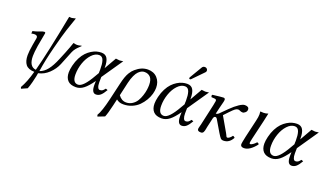

<svg xmlns="http://www.w3.org/2000/svg" viewBox="-81 -1287 3623 2112"><g transform="rotate(20 1730.5 -231.5)"><path d="M299.8 -17.1Q356.4 -226.1 445.8 -689.9L475.1 -688L521 -698.2L467.8 -542Q445.3 -475.1 403.3 -311.5Q361.3 -147.9 341.8 -17.1Q391.6 -33.2 430.7 -83Q468.8 -131.3 504.9 -219.2L540 -304.2Q570.3 -379.4 588.9 -436Q594.7 -433.6 609.9 -431.4Q625 -429.2 631.8 -429.2Q651.9 -429.2 681.2 -438L686 -436L667 -417Q652.8 -403.8 647 -397.7Q641.1 -391.6 631.6 -380.1Q622.1 -368.7 615.5 -357.2Q608.9 -345.7 603 -332L538.1 -170.9Q511.7 -106.9 457.8 -55.4Q403.8 -3.9 335.9 9.8Q334.5 21.5 329.6 46.9Q324.7 72.3 312.3 121.3Q299.8 170.4 286.1 204.1L217.8 234.9L210.9 216.8Q257.3 137.7 292 9.8Q220.2 8.3 190.2 -30Q160.2 -68.4 160.2 -138.2Q160.2 -184.6 173.8 -263.2L188 -344.2Q189 -347.2 189 -353Q189 -379.9 151.9 -379.9Q137.2 -379.9 117.2 -375L119.1 -404.8Q158.2 -412.6 194.1 -427.2Q230 -441.9 244.1 -441.9Q260.3 -441.9 258.8 -429.2L230 -271Q217.8 -190.9 217.8 -148.9Q217.8 -26.4 299.8 -17.1Z M1003.9 -189 1002.9 -130.9V-127.9Q1002.9 -90.3 1012 -69.6Q1021 -48.8 1036.1 -48.8Q1054.2 -48.8 1066.2 -56.4Q1078.1 -64 1095.2 -85.9L1118.2 -77.1Q1090.8 -29.3 1066.9 -8.5Q1043 12.2 1013.2 12.2Q961.9 12.2 961.9 -81.1V-88.9L962.9 -127.9Q910.6 -53.2 867.9 -20.5Q825.2 12.2 777.8 12.2Q712.4 12.2 681.2 -21.2Q649.9 -54.7 649.9 -115.2Q649.9 -148.4 661.1 -195.8Q673.8 -249 696.3 -292Q718.8 -335 744.9 -362.3Q771 -389.6 801.5 -408.2Q832 -426.8 860.1 -434.3Q888.2 -441.9 915 -441.9Q963.9 -441.9 984.4 -406.5Q1004.9 -371.1 1004.9 -301.8V-293V-292L1085.9 -434.1Q1092.8 -434.1 1107.9 -431.6Q1123 -429.2 1129.9 -429.2Q1137.2 -429.2 1151.6 -431.6Q1166 -434.1 1171.9 -434.1ZM900.9 -408.2Q855 -408.2 814.2 -364.5Q773.4 -320.8 750.2 -253.9Q727.1 -187 727.1 -118.2Q727.1 -22 791 -22Q851.6 -22 939.9 -179.2L963.9 -220.2V-241.2Q963.9 -244.6 964.4 -250.7Q964.8 -256.8 964.8 -259.8Q964.8 -294.9 962.2 -319.8Q959.5 -344.7 952.9 -365.7Q946.3 -386.7 933.3 -397.5Q920.4 -408.2 900.9 -408.2Z M1611.8 -283.2Q1611.8 -249 1601.1 -210.2Q1590.3 -171.4 1567.1 -132.1Q1543.9 -92.8 1512 -60.8Q1480 -28.8 1433.6 -8.8Q1387.2 11.2 1334 11.2Q1305.7 11.2 1287.4 4.6Q1269 -2 1251 -16.1L1233.9 58.1Q1210 162.1 1191.9 204.1L1112.8 234.9L1106 216.8Q1141.1 160.2 1176.8 6.8L1221.2 -184.1Q1232.9 -235.4 1244.6 -268.6Q1257.3 -304.2 1271 -326.2Q1284.7 -348.1 1293.9 -358.9Q1303.2 -369.6 1317.9 -382.8Q1385.3 -441.9 1460 -441.9Q1529.3 -441.9 1570.6 -397Q1611.8 -352.1 1611.8 -283.2ZM1355 -19Q1394.5 -19 1426.3 -39.8Q1458 -60.5 1476.6 -91.1Q1495.1 -121.6 1507.6 -159.7Q1520 -197.8 1524.4 -229Q1528.8 -260.3 1528.8 -286.1Q1528.8 -347.2 1503.2 -375.5Q1477.5 -403.8 1433.1 -403.8Q1416 -403.8 1399.7 -396.5Q1383.3 -389.2 1364.7 -371.1Q1346.2 -353 1329.1 -316.4Q1312 -279.8 1299.8 -228L1264.2 -70.8Q1300.8 -19 1355 -19Z M2007.8 -189 2006.8 -130.9V-127.9Q2006.8 -90.3 2015.9 -69.6Q2024.9 -48.8 2040 -48.8Q2058.1 -48.8 2070.1 -56.4Q2082 -64 2099.1 -85.9L2122.1 -77.1Q2094.7 -29.3 2070.8 -8.5Q2046.9 12.2 2017.1 12.2Q1965.8 12.2 1965.8 -81.1V-88.9L1966.8 -127.9Q1914.6 -53.2 1871.8 -20.5Q1829.1 12.2 1781.7 12.2Q1716.3 12.2 1685.1 -21.2Q1653.8 -54.7 1653.8 -115.2Q1653.8 -148.4 1665 -195.8Q1677.7 -249 1700.2 -292Q1722.7 -335 1748.8 -362.3Q1774.9 -389.6 1805.4 -408.2Q1835.9 -426.8 1864 -434.3Q1892.1 -441.9 1918.9 -441.9Q1967.8 -441.9 1988.3 -406.5Q2008.8 -371.1 2008.8 -301.8V-293V-292L2089.8 -434.1Q2096.7 -434.1 2111.8 -431.6Q2127 -429.2 2133.8 -429.2Q2141.1 -429.2 2155.5 -431.6Q2169.9 -434.1 2175.8 -434.1ZM1904.8 -408.2Q1858.9 -408.2 1818.1 -364.5Q1777.3 -320.8 1754.2 -253.9Q1731 -187 1731 -118.2Q1731 -22 1794.9 -22Q1855.5 -22 1943.8 -179.2L1967.8 -220.2V-241.2Q1967.8 -244.6 1968.3 -250.7Q1968.8 -256.8 1968.8 -259.8Q1968.8 -294.9 1966.1 -319.8Q1963.4 -344.7 1956.8 -365.7Q1950.2 -386.7 1937.3 -397.5Q1924.3 -408.2 1904.8 -408.2ZM2039.1 -682.1Q2052.7 -682.1 2062.3 -672.9Q2071.8 -663.6 2071.8 -650.9Q2071.8 -646 2070.8 -644Q2068.8 -634.8 2062 -628.9L1942.9 -506.8Q1935.1 -499 1929.7 -499Q1924.3 -499 1920.7 -502.2Q1917 -505.4 1917 -509.8Q1917 -512.2 1918 -513.2Q1918 -516.1 1921.9 -522L2006.8 -665Q2017.1 -682.1 2039.1 -682.1Z M2268.6 -321.8Q2277.8 -365.7 2277.8 -372.1Q2277.8 -379.9 2273.2 -385.7Q2268.6 -391.6 2259.8 -392.1L2219.7 -395Q2209 -411.6 2218.8 -422.9Q2324.2 -436 2344.7 -436Q2365.2 -436 2365.2 -415Q2365.2 -407.7 2361.8 -393.3Q2358.4 -378.9 2352.5 -356.7Q2346.7 -334.5 2343.3 -320.3L2324.7 -241.2Q2338.9 -241.2 2349.6 -248.8Q2360.4 -256.3 2374 -271.5L2439.9 -336.9Q2488.8 -384.8 2529.8 -411.9Q2570.8 -439 2594.7 -439Q2644 -439 2644 -403.8Q2644 -382.8 2627.4 -368.4Q2610.8 -354 2597.7 -354Q2579.6 -354 2566.7 -361.1Q2553.7 -368.2 2542 -368.2Q2526.4 -368.2 2508.3 -355.5Q2491.7 -343.8 2456.1 -306.2L2404.8 -252L2503.9 -80.1Q2509.8 -70.3 2514.6 -59.6L2521 -45.4Q2522.9 -41.5 2526.1 -38.8Q2529.3 -36.1 2534.7 -36.1Q2543.9 -36.1 2559.3 -47.4Q2574.7 -58.6 2585.9 -76.2Q2598.6 -76.2 2610.8 -62Q2573.2 9.8 2504.9 9.8Q2483.4 9.8 2471.4 -2.7Q2459.5 -15.1 2434.6 -56.6Q2431.6 -62 2429.7 -64.9L2354 -192.9Q2352.5 -196.8 2346.7 -200.9Q2340.8 -205.1 2334.5 -205.1Q2329.6 -205.1 2326.2 -203.4Q2322.8 -201.7 2321.3 -200Q2319.8 -198.2 2317.1 -193.6Q2314.5 -189 2313 -187L2286.6 -71.8Q2285.2 -64.9 2282.5 -49.8Q2279.8 -34.7 2277.6 -26.6Q2275.4 -18.6 2271 -8.8Q2266.6 1 2259 5.4Q2251.5 9.8 2240.7 9.8Q2218.3 9.8 2209.2 2.9Q2200.2 -3.9 2200.2 -17.1Q2200.2 -21.5 2202.1 -30Q2204.1 -38.6 2207.5 -52.2L2212.9 -71.8Z M2860.8 -100.1Q2877.9 -100.1 2883.8 -83Q2811.5 9.8 2744.6 9.8Q2703.6 9.8 2703.6 -22.9Q2703.6 -34.7 2720.7 -115.2L2768.6 -321.8Q2779.8 -367.7 2779.8 -398.9Q2779.8 -414.6 2776.9 -429.2L2779.8 -431.2Q2787.6 -429.2 2814.9 -429.2Q2841.8 -429.2 2868.7 -439L2847.7 -342.8L2795.9 -122.1Q2786.1 -79.1 2786.1 -67.9Q2786.1 -55.2 2795.9 -55.2Q2805.7 -55.2 2824.2 -67.4Q2842.8 -79.6 2860.8 -100.1Z M3293.5 -189 3292.5 -130.9V-127.9Q3292.5 -90.3 3301.5 -69.6Q3310.5 -48.8 3325.7 -48.8Q3343.8 -48.8 3355.7 -56.4Q3367.7 -64 3384.8 -85.9L3407.7 -77.1Q3380.4 -29.3 3356.4 -8.5Q3332.5 12.2 3302.7 12.2Q3251.5 12.2 3251.5 -81.1V-88.9L3252.4 -127.9Q3200.2 -53.2 3157.5 -20.5Q3114.7 12.2 3067.4 12.2Q3002 12.2 2970.7 -21.2Q2939.5 -54.7 2939.5 -115.2Q2939.5 -148.4 2950.7 -195.8Q2963.4 -249 2985.8 -292Q3008.3 -335 3034.4 -362.3Q3060.5 -389.6 3091.1 -408.2Q3121.6 -426.8 3149.7 -434.3Q3177.7 -441.9 3204.6 -441.9Q3253.4 -441.9 3273.9 -406.5Q3294.4 -371.1 3294.4 -301.8V-293V-292L3375.5 -434.1Q3382.3 -434.1 3397.5 -431.6Q3412.6 -429.2 3419.4 -429.2Q3426.8 -429.2 3441.2 -431.6Q3455.6 -434.1 3461.4 -434.1ZM3190.4 -408.2Q3144.5 -408.2 3103.8 -364.5Q3063 -320.8 3039.8 -253.9Q3016.6 -187 3016.6 -118.2Q3016.6 -22 3080.6 -22Q3141.1 -22 3229.5 -179.2L3253.4 -220.2V-241.2Q3253.4 -244.6 3253.9 -250.7Q3254.4 -256.8 3254.4 -259.8Q3254.4 -294.9 3251.7 -319.8Q3249 -344.7 3242.4 -365.7Q3235.8 -386.7 3222.9 -397.5Q3210 -408.2 3190.4 -408.2Z"/></g></svg>

Font: Linux Libertine G
Style: Italic
Weight: 400
Italic angle: -12°
Designer: Philipp H. Poll
Foundry: Philipp H. Poll
Version: Version 5.1.3